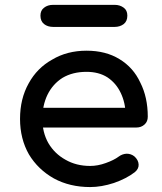

<svg xmlns="http://www.w3.org/2000/svg" viewBox="-20 -757 661 781"><path d="M346.7 3.9Q263.7 3.9 199.2 -31.2Q134.8 -67.4 97.7 -128.9Q61.5 -192.4 61.5 -273.4Q61.5 -355.5 96.7 -418Q130.9 -480.5 192.4 -514.6Q252.9 -550.8 332 -550.8Q410.2 -550.8 465.8 -516.6Q522.5 -482.4 550.8 -420.9Q581.1 -361.3 581.1 -282.2Q581.1 -262.7 568.4 -251Q554.7 -238.3 535.2 -238.3Q400.4 -238.3 131.8 -238.3Q131.8 -257.8 131.8 -318.4Q232.4 -318.4 532.2 -318.4Q521.5 -310.5 491.2 -290Q490.2 -339.8 470.7 -379.9Q452.1 -418.9 417 -442.4Q381.8 -464.8 332 -464.8Q275.4 -464.8 234.4 -440.4Q194.3 -415 172.9 -371.1Q152.3 -328.1 152.3 -273.4Q152.3 -217.8 176.8 -174.8Q202.1 -131.8 246.1 -107.4Q290 -82 346.7 -82Q377.9 -82 410.2 -93.8Q443.4 -105.5 462.9 -120.1Q477.5 -130.9 495.1 -131.8Q512.7 -131.8 526.4 -121.1Q543 -106.4 543.9 -87.9Q544.9 -70.3 528.3 -56.6Q494.1 -30.3 443.4 -12.7Q392.6 3.9 346.7 3.9ZM196.3 -647.5Q173.8 -647.5 159.2 -659.2Q144.5 -670.9 144.5 -693.4Q144.5 -714.8 159.2 -725.6Q173.8 -737.3 196.3 -737.3Q279.3 -737.3 446.3 -737.3Q467.8 -737.3 483.4 -725.6Q498 -714.8 498 -693.4Q498 -670.9 483.4 -659.2Q467.8 -647.5 446.3 -647.5Q362.3 -647.5 196.3 -647.5Z"/></svg>

Font: Abed
Style: Bold
Weight: 700
Designer: Johan Aakerlund
Version: Version 3.105